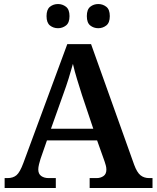

<svg xmlns="http://www.w3.org/2000/svg" viewBox="-20 -933 777 953"><path d="M3 0V-49H17Q45 -49 62 -63.5Q79 -78 96 -124L314 -714H432L646 -115Q660 -77 677.5 -63Q695 -49 721 -49H737V0H425V-49H459Q479 -49 493.5 -59Q508 -69 508 -91Q508 -102 505 -112.5Q502 -123 499 -132L462 -236H213L181 -144Q177 -132 173.5 -117Q170 -102 170 -92Q170 -70 184.5 -59.5Q199 -49 222 -49H257V0ZM233 -294H443L387 -461Q375 -499 362.5 -539.5Q350 -580 342 -616Q333 -583 321 -544.5Q309 -506 295 -468ZM468 -793Q445 -793 428 -806.5Q411 -820 411 -853Q411 -886 428 -899.5Q445 -913 468 -913Q490 -913 507.5 -899.5Q525 -886 525 -853Q525 -820 507.5 -806.5Q490 -793 468 -793ZM268 -793Q245 -793 228 -806.5Q211 -820 211 -853Q211 -886 228 -899.5Q245 -913 268 -913Q290 -913 307.5 -899.5Q325 -886 325 -853Q325 -820 307.5 -806.5Q290 -793 268 -793Z"/></svg>

Font: Noto Naskh Arabic UI Semi
Style: Bold
Weight: 700
Designer: Monotype Design Team, David Williams, Mohamad Dakak and Nizar Qandah
Foundry: Monotype Imaging Inc.
Version: Version 2.014; ttfautohint (v1.8.4.7-5d5b)